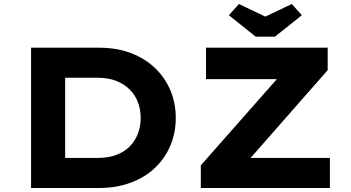

<svg xmlns="http://www.w3.org/2000/svg" viewBox="-20 -938 1749 958"><path d="M135 0V-700H473Q563 -700 633.5 -673Q704 -646 754 -598Q804 -550 830.5 -486.5Q857 -423 857 -350Q857 -276 830.5 -212.5Q804 -149 754.5 -101.5Q705 -54 633.5 -27Q562 0 473 0ZM305 -116 282 -150H468Q521 -150 561.5 -165.5Q602 -181 628.5 -208.5Q655 -236 668.5 -272.5Q682 -309 682 -350Q682 -391 668.5 -427Q655 -463 628 -490.5Q601 -518 561 -534Q521 -550 468 -550H279L305 -582ZM982 0V-113L1423 -613L1496 -543H1008V-700H1615V-588L1175 -87L1102 -150H1626V0ZM1256 -755 1122 -862 1172 -918 1319 -848H1289L1436 -918L1486 -862L1352 -755Z"/></svg>

Font: Lexend Giga
Style: Bold
Weight: 700
Version: Version 1.007